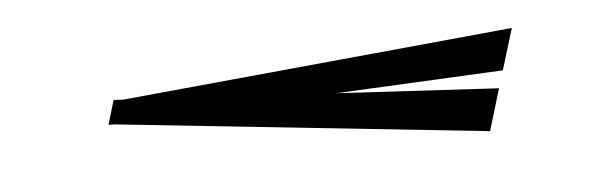

<svg xmlns="http://www.w3.org/2000/svg" viewBox="-25 -353 625 197"><g transform="rotate(-5 287.5 -254.0)"><path d="M84.5 -242.5 92 -267.5 102 -267 505.5 -305.5 492.5 -263 320 -254.5 487 -245 474 -202 90.5 -242.5Z"/></g></svg>

Font: Newsreader Display SemiBold
Style: Italic
Weight: 600
Italic angle: -17°
Designer: Hugues Gentile
Foundry: Production Type
Version: Version 1.001